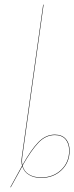

<svg xmlns="http://www.w3.org/2000/svg" viewBox="-20 -750 317 819"><path d="M213.9 -175.8Q244.6 -175.8 260.7 -157.2Q276.9 -138.7 276.9 -106.9Q276.9 -57.1 242.4 -24.2Q208 8.8 155.8 8.8Q125.5 8.8 104 -3.9Q82.5 -16.6 75.2 -40.5L25.9 48.8H23.9L74.2 -43Q69.8 -60.5 73.2 -82L164.1 -730H166L75.2 -82Q72.3 -60.5 75.7 -45.9Q112.3 -111.3 143.6 -143.6Q174.8 -175.8 213.9 -175.8ZM155.8 6.8Q207 6.8 241 -25.6Q274.9 -58.1 274.9 -106.9Q274.9 -137.7 259.3 -155.8Q243.7 -173.8 213.9 -173.8Q175.3 -173.8 144.5 -141.8Q113.8 -109.9 76.2 -43.5Q82.5 -18.6 103.8 -5.9Q125 6.8 155.8 6.8Z"/></svg>

Font: Fira Sans Compressed Two
Style: Italic
Weight: 100
Width: 3
Italic angle: -8°
Designer: Carrois Corporate & Edenspiekermann AG
Foundry: Carrois Corporate GbR & Edenspiekermann AG
Version: Version 4.203;PS 004.203;hotconv 1.0.88;makeotf.lib2.5.64775